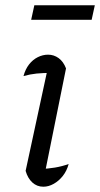

<svg xmlns="http://www.w3.org/2000/svg" viewBox="-20 -700 379 727"><path d="M146 -25 131 -60Q161 -61 188 -65.5Q215 -70 240 -79Q233 -53 218 -34Q203 -15 183.5 -4Q164 7 144 7Q120 7 102.5 -9Q85 -25 77 -53L165 -461L178 -424Q143 -424 118.5 -421.5Q94 -419 69 -412Q76 -438 90 -456Q104 -474 123 -483.5Q142 -493 162 -493Q184 -493 202 -480Q220 -467 230 -441ZM98 -625 110 -680H339L327 -625Z"/></svg>

Font: Piazzolla Thin
Style: Italic
Weight: 400
Italic angle: -11.3°
Version: Version 2.005